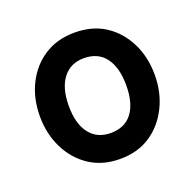

<svg xmlns="http://www.w3.org/2000/svg" viewBox="-79 -783 558 550"><g transform="rotate(-20 199.5 -508.5)"><path d="M200 -316Q147 -316 108 -341.5Q69 -367 47 -411Q25 -455 25 -509Q25 -564 47 -607.5Q69 -651 108 -676Q147 -701 200 -701Q254 -701 292.5 -676Q331 -651 353 -607.5Q375 -564 375 -509Q375 -455 353 -411Q331 -367 292.5 -341.5Q254 -316 200 -316ZM200 -395Q243 -395 265.5 -424.5Q288 -454 288 -509Q288 -563 265.5 -593Q243 -623 200 -623Q159 -623 136 -593Q113 -563 113 -509Q113 -454 136 -424.5Q159 -395 200 -395Z"/></g></svg>

Font: National Park SemiBold
Style: Regular
Weight: 600
Designer: Andrea Herstowski, Ben Hoepner
Version: Version 1.009